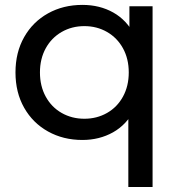

<svg xmlns="http://www.w3.org/2000/svg" viewBox="-20 -555 722 769"><path d="M42 -264.9Q42 -345 76.7 -406.3Q111.4 -467.6 172.4 -501.5Q233.3 -535.4 310.1 -535.4Q379.3 -535.4 433.6 -504.9Q488 -474.4 519.2 -413.6Q550.4 -352.7 550.4 -265.3Q550.4 -177.9 518.8 -116.6Q487.1 -55.4 432.5 -24.9Q377.8 5.6 310.1 5.6Q233.3 5.6 172.4 -28.4Q111.4 -62.3 76.7 -123.5Q42 -184.7 42 -264.9ZM495.7 -264.9Q495.7 -319.4 472.6 -361.5Q449.5 -403.5 408.7 -427Q367.9 -450.4 317.9 -450.4Q267.8 -450.4 227 -427Q186.2 -403.5 163.1 -361.5Q140 -319.4 140 -264.9Q140 -210.3 163.1 -168.1Q186.2 -125.8 227 -102.6Q267.8 -79.4 317.9 -79.4Q367.9 -79.4 408.7 -102.6Q449.5 -125.8 472.6 -168.1Q495.7 -210.3 495.7 -264.9ZM494 -139.9 504 -263.9 498.3 -387.9V-529.9H591.1V194H494Z"/></svg>

Font: iiserrat Thin
Style: Regular
Weight: 100
Designer: Akira Ohta
Foundry: Akira Ohta
Version: Version 1.200;Glyphs 3.3.1 (3343)